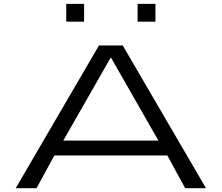

<svg xmlns="http://www.w3.org/2000/svg" viewBox="-20 -989 1165 1009"><path d="M859.4 -171.9H265.6L171.9 0H62.5L500 -750H625L1062.5 0H953.1ZM812.5 -250 562.5 -687.5 312.5 -250ZM421.9 -968.8H328.1V-875H421.9ZM796.9 -968.8H703.1V-875H796.9Z"/></svg>

Font: Michroma
Style: Regular
Weight: 400
Version: Version 1.000